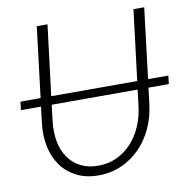

<svg xmlns="http://www.w3.org/2000/svg" viewBox="-80 -786 856 872"><g transform="rotate(-10 348.0 -350.0)"><path d="M106.5 -383 146 -707.5H195.5L155.5 -383H552L592 -707.5H641.5L602 -383H695.5L691 -344.5H597L588 -269.5Q581 -211 557.5 -160.2Q534 -109.5 497 -72Q460 -34.5 411.5 -13Q363 8.5 305.5 8.5Q248.5 8.5 205.5 -13Q162.5 -34.5 135 -72Q107.5 -109.5 96.5 -160.2Q85.5 -211 92.5 -269.5L101.5 -344.5H9L13.5 -383ZM311.5 -35Q358 -35 396.8 -53Q435.5 -71 465 -102.5Q494.5 -134 513.2 -177Q532 -220 538 -269.5L547 -344.5H151L142 -270Q136 -220.5 144 -177.5Q152 -134.5 173.8 -102.8Q195.5 -71 230.2 -53Q265 -35 311.5 -35Z"/></g></svg>

Font: Lato Light
Style: Italic
Weight: 300
Italic angle: -7°
Designer: Lukasz Dziedzic
Foundry: tyPoland Lukasz Dziedzic
Version: Version 2.007; 2014-02-27